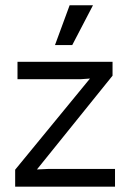

<svg xmlns="http://www.w3.org/2000/svg" viewBox="-20 -703 490 723"><path d="M37.1 0V-64L318.8 -407.2L284.2 -404.8H45.9V-470.2H403.8V-418L119.1 -64.9L163.1 -66.9H413.1V0ZM187 -533.2 242.2 -683.1H330.1L252 -533.2Z"/></svg>

Font: Kreadon
Style: Regular
Weight: 400
Designer: kohakuno
Foundry: StudioGnu
Version: Version 1.000;Glyphs 3.1.2 (3151)